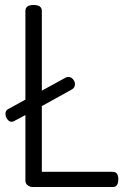

<svg xmlns="http://www.w3.org/2000/svg" viewBox="-20 -751 509 771"><path d="M2 -294Q2 -308 13 -313L82 -351V-707Q82 -731 115 -731Q148 -731 148 -707V-387L245 -440Q248 -442 255 -442Q265 -442 273 -433Q281 -424 281 -413Q281 -399 269 -392L148 -325V-61H433Q455 -61 455 -31Q455 0 433 0H112Q100 0 91 -7Q82 -14 82 -26V-289L37 -265Q32 -262 27 -262Q17 -262 9.5 -272Q2 -282 2 -294Z"/></svg>

Font: Terminal Dosis
Style: Regular
Weight: 400
Designer: Edgar Tolentino, Pablo Impallari, Igino Marini
Foundry: Edgar Tolentino, Pablo Impallari, Igino Marini
Version: Version 1.007